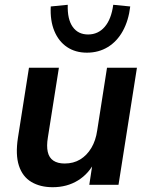

<svg xmlns="http://www.w3.org/2000/svg" viewBox="-20 -772 619 802"><path d="M200 10Q148 10 111 -12Q74 -34 59 -80Q44 -126 55 -197L101 -489H226L180 -198Q174 -162 179.5 -137.5Q185 -113 203 -101Q221 -89 250 -89Q287 -89 315 -106Q343 -123 361.5 -154Q380 -185 386 -227L427 -489H552L475 0H353L368 -99H377Q352 -47 306 -18.5Q260 10 200 10ZM343 -552Q295 -552 260 -575.5Q225 -599 207 -642.5Q189 -686 192 -745L263 -752Q261 -692 283.5 -660Q306 -628 348 -628Q390 -628 417.5 -660Q445 -692 453 -752L524 -745Q517 -686 493 -642.5Q469 -599 430.5 -575.5Q392 -552 343 -552Z"/></svg>

Font: Nunito Sans 12pt ExtraLight
Style: Italic
Weight: 200
Italic angle: -9°
Designer: Vernon Adams
Foundry: Vernon Adams
Version: Version 3.101;gftools[0.9.27]